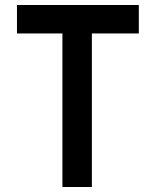

<svg xmlns="http://www.w3.org/2000/svg" viewBox="-20 -749 623 769"><path d="M48 -729H536V-615H348V0H230V-615H48Z"/></svg>

Font: Reem Kufi Medium
Style: Regular
Weight: 500
Designer: Khaled Hosny
Version: Version 1.001